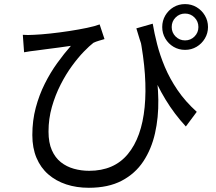

<svg xmlns="http://www.w3.org/2000/svg" viewBox="-20 -838 1040 924"><path d="M715 -724Q722.6 -678.4 736.2 -625.2Q749.8 -572 773.3 -515.9Q796.8 -459.9 834.1 -404.9Q871.4 -349.9 926.9 -299.8L874.4 -229.3Q819.2 -288.9 776.6 -359Q734 -429.2 700.1 -514.2Q666.2 -599.2 636.2 -701.5ZM89.8 -670.5Q113.3 -668.5 143.5 -670.5Q176.9 -671.9 221.9 -676.7Q266.8 -681.5 313.1 -688.6Q359.4 -695.7 398.6 -703.9Q437.7 -712.1 459.5 -720.5L482.9 -649.9Q473.1 -647.1 457.1 -642.3Q441 -637.6 429.6 -632Q411.1 -617.8 383.5 -589.5Q356 -561.2 326.5 -520.8Q296.9 -480.4 271.5 -430.4Q246 -380.4 229.7 -323.4Q213.5 -266.4 213.5 -204.7Q213.5 -151.6 229.5 -115.4Q245.4 -79.2 272.8 -57.5Q300.2 -35.8 335.5 -25.9Q370.8 -16 409.1 -16Q528.6 -16 595.2 -96.4Q661.8 -176.7 676.1 -322.5Q690.5 -468.3 652.3 -664.2L725.3 -529.1Q740.5 -443.1 741.9 -358Q743.2 -272.8 726 -196.6Q708.8 -120.4 669.7 -61.3Q630.6 -2.2 565.9 31.7Q501.2 65.7 407.3 65.7Q348.1 65.7 298.6 49.3Q249 32.9 212.3 1Q175.6 -30.9 155.6 -78.5Q135.6 -126.1 135.6 -188Q135.6 -258 152.1 -319.7Q168.6 -381.4 195.5 -435Q222.3 -488.6 255.3 -534.3Q288.3 -580 321.2 -617.4Q296.5 -613.8 263.6 -609.3Q230.7 -604.9 200.6 -601.1Q170.5 -597.2 152.1 -594.6Q137.9 -593.2 124.7 -591.2Q111.5 -589.2 95.9 -586.4ZM806.3 -707.8Q806.3 -681.1 825.1 -662.3Q843.9 -643.6 870.6 -643.6Q897.3 -643.6 916 -662.3Q934.8 -681.1 934.8 -707.8Q934.8 -735.1 916 -753.9Q897.3 -772.7 870.6 -772.7Q843.9 -772.7 825.1 -753.9Q806.3 -735.1 806.3 -707.8ZM760.7 -707.8Q760.7 -738.4 775.5 -763.6Q790.3 -788.7 815.1 -803.5Q840 -818.3 870.6 -818.3Q901.1 -818.3 926 -803.5Q950.9 -788.7 965.9 -763.6Q981 -738.4 981 -707.8Q981 -677.9 965.9 -652.7Q950.9 -627.5 926 -612.8Q901.1 -598 870.6 -598Q840 -598 815.1 -612.8Q790.3 -627.5 775.5 -652.7Q760.7 -677.9 760.7 -707.8Z"/></svg>

Font: Noto Sans TC
Style: Regular
Weight: 100
Designer: Ryoko NISHIZUKA 西塚涼子 (kana, bopomofo & ideographs); Paul D. Hunt (Latin, Greek & Cyrillic); Sandoll Communications 산돌커뮤니
Foundry: Adobe
Version: Version 2.004;hotconv 1.0.118;makeotfexe 2.5.65603